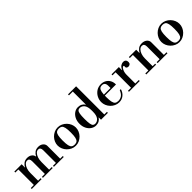

<svg xmlns="http://www.w3.org/2000/svg" viewBox="304 -2126 3509 3509"><g transform="rotate(-45 2058.5 -371.0)"><path d="M676 -15V-353Q676 -428 619 -428Q587 -428 560 -401Q533 -374 517 -327.5Q501 -281 501 -222L481 -367H505Q525 -408 561.5 -435Q598 -462 654 -462Q712 -462 749 -430.5Q786 -399 786 -353V-15ZM27 0V-25H281V0ZM106 -15V-434H216V-15ZM315 0V-25H569V0ZM27 -425V-450H216V-425ZM391 -15V-353Q391 -428 334 -428Q302 -428 275 -401Q248 -374 232 -327.5Q216 -281 216 -222L196 -367H220Q240 -408 276.5 -435Q313 -462 369 -462Q427 -462 464 -430.5Q501 -399 501 -353V-15ZM600 0V-25H854V0Z M1157 12Q1108 12 1065.5 -8Q1023 -28 990.5 -61.5Q958 -95 940 -137.5Q922 -180 922 -225Q922 -270 940 -312.5Q958 -355 990.5 -388.5Q1023 -422 1065.5 -442Q1108 -462 1157 -462Q1206 -462 1248.5 -442Q1291 -422 1323.5 -388.5Q1356 -355 1374 -312.5Q1392 -270 1392 -225Q1392 -180 1374 -137.5Q1356 -95 1323.5 -61.5Q1291 -28 1248.5 -8Q1206 12 1157 12ZM1157 -18Q1195 -18 1218 -35Q1241 -52 1251.5 -96.5Q1262 -141 1262 -225Q1262 -309 1251.5 -354Q1241 -399 1218 -415.5Q1195 -432 1157 -432Q1119 -432 1096 -415.5Q1073 -399 1062.5 -354Q1052 -309 1052 -225Q1052 -141 1062.5 -96.5Q1073 -52 1096 -35Q1119 -18 1157 -18Z M1680 12Q1630 12 1585.5 -17.5Q1541 -47 1513.5 -100.5Q1486 -154 1486 -225Q1486 -296 1513.5 -349.5Q1541 -403 1585 -432.5Q1629 -462 1679 -462Q1726 -462 1761.5 -442Q1797 -422 1813 -392H1837L1817 -240Q1817 -338 1781.5 -383Q1746 -428 1692 -428Q1664 -428 1647 -411.5Q1630 -395 1622 -351Q1614 -307 1614 -224Q1614 -142 1621.5 -98Q1629 -54 1646 -38Q1663 -22 1691 -22Q1745 -22 1781 -67.5Q1817 -113 1817 -210L1837 -58H1813Q1797 -28 1762 -8Q1727 12 1680 12ZM1817 0V-25H1995V0ZM1817 -15V-738H1927V-15ZM1718 -729V-754H1927V-729Z M2280 12Q2232 12 2189.5 -7.5Q2147 -27 2115 -60.5Q2083 -94 2065 -136.5Q2047 -179 2047 -225Q2047 -286 2075.5 -340Q2104 -394 2155 -428Q2206 -462 2275 -462Q2329 -462 2372.5 -437.5Q2416 -413 2441 -369Q2466 -325 2466 -268V-262H2139V-287H2350V-344Q2350 -435 2270 -435Q2237 -435 2216.5 -415.5Q2196 -396 2186.5 -350Q2177 -304 2177 -225Q2177 -144 2187 -99Q2197 -54 2220.5 -36Q2244 -18 2283 -18Q2336 -18 2375 -45Q2414 -72 2441 -139H2469Q2449 -69 2398.5 -28.5Q2348 12 2280 12Z M2539 0V-25H2618V-425H2539V-450H2728V-371H2732Q2757 -425 2789.5 -443.5Q2822 -462 2850 -462Q2882 -462 2900.5 -443.5Q2919 -425 2919 -391Q2919 -360 2900.5 -345.5Q2882 -331 2859 -331Q2840 -331 2824.5 -341.5Q2809 -352 2809 -371Q2809 -377 2810.5 -381.5Q2812 -386 2812 -391Q2812 -396 2809 -400Q2806 -404 2796 -404Q2783 -404 2767 -383.5Q2751 -363 2739.5 -328.5Q2728 -294 2728 -252V-25H2818V0Z M3357 -15V-353Q3357 -428 3297 -428Q3264 -428 3236.5 -401Q3209 -374 3192.5 -327.5Q3176 -281 3176 -222L3156 -367H3180Q3201 -408 3237.5 -435Q3274 -462 3332 -462Q3391 -462 3429 -430.5Q3467 -399 3467 -353V-15ZM2987 0V-25H3241V0ZM3066 -15V-434H3176V-15ZM3281 0V-25H3535V0ZM2987 -425V-450H3176V-425Z M3836 12Q3787 12 3744.5 -8Q3702 -28 3669.5 -61.5Q3637 -95 3619 -137.5Q3601 -180 3601 -225Q3601 -270 3619 -312.5Q3637 -355 3669.5 -388.5Q3702 -422 3744.5 -442Q3787 -462 3836 -462Q3885 -462 3927.5 -442Q3970 -422 4002.5 -388.5Q4035 -355 4053 -312.5Q4071 -270 4071 -225Q4071 -180 4053 -137.5Q4035 -95 4002.5 -61.5Q3970 -28 3927.5 -8Q3885 12 3836 12ZM3836 -18Q3874 -18 3897 -35Q3920 -52 3930.5 -96.5Q3941 -141 3941 -225Q3941 -309 3930.5 -354Q3920 -399 3897 -415.5Q3874 -432 3836 -432Q3798 -432 3775 -415.5Q3752 -399 3741.5 -354Q3731 -309 3731 -225Q3731 -141 3741.5 -96.5Q3752 -52 3775 -35Q3798 -18 3836 -18Z"/></g></svg>

Font: Libre Bodoni
Style: Regular
Weight: 400
Designer: Pablo Impallari, Rodrigo Fuenzalida
Foundry: Impallari Type
Version: Version 2.005;gftools[0.9.23]